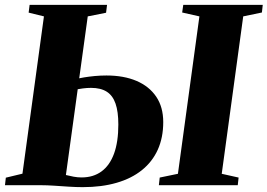

<svg xmlns="http://www.w3.org/2000/svg" viewBox="-30 -763 1102 791"><path d="M311 8Q283.5 8 253 6Q222.5 4 193 2Q163.5 0 138.5 0H-9.5L-6 -31L62.5 -47.5L151 -695.5L88 -711L92 -743H411L407 -710.5L331.5 -695.5L241.5 -42Q257 -38 273.5 -35Q290 -32 306 -32Q354.5 -32 388.2 -56.8Q422 -81.5 439.8 -130Q457.5 -178.5 457.5 -250Q457.5 -303 446 -336.2Q434.5 -369.5 409.8 -385.2Q385 -401 345 -401Q329 -401 311.8 -398.8Q294.5 -396.5 281 -394L284.5 -437Q296.5 -441 316.5 -444.2Q336.5 -447.5 360.5 -449.8Q384.5 -452 408.5 -452Q480 -452 532.2 -429.8Q584.5 -407.5 613.5 -364.8Q642.5 -322 642.5 -260Q642.5 -196 620 -146.2Q597.5 -96.5 554.5 -62Q511.5 -27.5 450 -9.8Q388.5 8 311 8ZM624.5 0 628 -31.5 703 -47 791.5 -695.5 720.5 -711.5 725 -743H1052.5L1049 -711.5L972 -695.5L883.5 -47L953 -31.5L949.5 0Z"/></svg>

Font: Merriweather 96pt Black
Style: Italic
Weight: 900
Italic angle: -7.8°
Version: Version 2.101